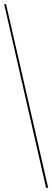

<svg xmlns="http://www.w3.org/2000/svg" viewBox="-20 -780 251 921"><path d="M201 121 0 -760H9L211 121Z"/></svg>

Font: Noto Serif Display SemiCondensed
Style: Bold
Weight: 700
Width: 4
Designer: Monotype Design Team
Foundry: Monotype Imaging Inc.
Version: Version 2.009